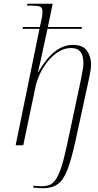

<svg xmlns="http://www.w3.org/2000/svg" viewBox="-20 -780 526 1031"><path d="M209 231Q197 231 183.5 229.5Q170 228 158 227L160 217Q182 220 204 220Q225 220 242.5 214.5Q260 209 276 188.5Q292 168 306.5 126Q321 84 337 12L408 -322Q410 -330 414.5 -352.5Q419 -375 423.5 -400Q428 -425 428 -441Q428 -461 423 -479.5Q418 -498 403.5 -510Q389 -522 361 -522Q327 -522 296.5 -503.5Q266 -485 240 -454.5Q214 -424 196.5 -387.5Q179 -351 171 -316L105 0H64L192 -625H101L103 -635H194Q201 -666 204.5 -683Q208 -700 208 -719Q208 -740 193 -745Q178 -750 144 -750H125L127 -760H263L237 -635H420L418 -625H235L212 -519Q206 -489 198 -453.5Q190 -418 184 -394H186Q270 -539 370 -539Q425 -539 447 -507.5Q469 -476 469 -433Q469 -410 462.5 -380.5Q456 -351 451 -326L385 -22Q363 78 341.5 133Q320 188 289 209.5Q258 231 209 231Z"/></svg>

Font: Noto Serif Display ExtraLight
Style: Italic
Weight: 200
Italic angle: -12°
Designer: Monotype Design Team
Foundry: Monotype Imaging Inc.
Version: Version 2.009